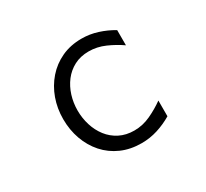

<svg xmlns="http://www.w3.org/2000/svg" viewBox="-152 -989 1304 1218"><g transform="rotate(-30 500.0 -380.0)"><path d="M565.4 2.9Q483.4 2.9 417.5 -26.4Q351.6 -55.7 305.2 -107.9Q258.8 -160.2 233.9 -229.5Q209 -298.8 209 -377.9Q209 -456.1 233.9 -525.4Q258.8 -594.7 305.7 -648.4Q352.5 -702.1 418 -732.4Q483.4 -762.7 564.5 -762.7Q624 -762.7 680.7 -744.6Q737.3 -726.6 788.1 -696.3V-585Q739.3 -619.1 681.6 -644.5Q624 -669.9 563.5 -669.9Q502.9 -669.9 456.5 -645.5Q410.2 -621.1 378.9 -580.1Q347.7 -539.1 331.5 -487.3Q315.4 -435.5 315.4 -379.9Q315.4 -324.2 331.5 -272Q347.7 -219.7 379.4 -178.7Q411.1 -137.7 458 -113.8Q504.9 -89.8 565.4 -89.8Q627 -89.8 684.6 -116.7Q742.2 -143.6 791 -178.7V-63.5Q740.2 -33.2 683.1 -15.1Q626 2.9 565.4 2.9Z"/></g></svg>

Font: Kosugi
Style: Regular
Weight: 400
Version: Version 4.002